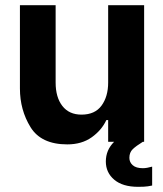

<svg xmlns="http://www.w3.org/2000/svg" viewBox="-20 -548 631 742"><path d="M568 96V169Q564 170 551.5 172Q539 174 514 174Q454 174 421.5 146.5Q389 119 389 76Q389 32 421 0H398V-84H391Q373 -45 334.5 -17.5Q296 10 240 10Q139 10 98 -56.5Q57 -123 57 -206V-528H195V-229Q195 -172 221 -138.5Q247 -105 295 -105Q347 -105 372.5 -140Q398 -175 398 -229V-528H537V0H532Q506 16 493 28.5Q480 41 480 62Q480 79 493 90.5Q506 102 532 102Q547 102 568 96Z"/></svg>

Font: Be Vietnam
Style: Bold
Weight: 700
Designer: Gabriel Lam
Foundry: TypeRant
Version: Version 4.000